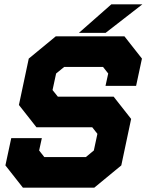

<svg xmlns="http://www.w3.org/2000/svg" viewBox="-20 -868 691 888"><path d="M86 0 5 -103 32 -229H173.5L161 -172L185 -141.5H377L414 -172L430.5 -249L406.5 -279.5H148.5L67.5 -382.5L113 -597L238 -700H555.5L636.5 -597L609.5 -471H468L480.5 -528L456.5 -558.5H277L239.5 -528L223 -451.5L247.5 -421H505.5L586.5 -318L541 -103L416 0ZM134 -71H388.5L475.5 -140L507 -290L463 -349.5H202.5L147.5 -422.5L177.5 -564L260 -629.5H509L558 -564L552 -536L558 -564L509 -629.5H260L177.5 -564L147.5 -422.5L202.5 -349.5H463L507 -290L475.5 -140L388.5 -71H134L84.5 -130L92 -164L84.5 -130ZM345 -716 495 -848H638.5L468.5 -716ZM447 -750H446.5L520 -813H520.5Z"/></svg>

Font: Tourney Black
Style: Italic
Weight: 900
Italic angle: -12°
Version: Version 1.015